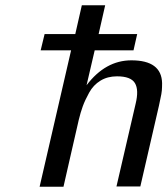

<svg xmlns="http://www.w3.org/2000/svg" viewBox="-20 -712 638 732"><path d="M135 -520 150 -582H267L292 -692H381L356 -582H503L489 -520H341L310 -387Q382 -482 481 -482Q596 -482 598 -395Q598 -379 597 -367Q596 -355 591.5 -335.5Q587 -316 586 -309L515 -1H424L497 -316Q510 -369 494.5 -395Q479 -421 426 -421Q390 -421 363 -404.5Q336 -388 320 -359Q304 -330 295.5 -306.5Q287 -283 280 -254Q279 -248 278 -245Q268 -201 249 -118.5Q230 -36 222 0H131L251 -520Z"/></svg>

Font: Coval
Style: Book Italic
Weight: 350
Foundry: Context Ltd
Version: Version 001.000